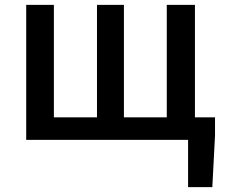

<svg xmlns="http://www.w3.org/2000/svg" viewBox="-20 -571 917 784"><path d="M87 0H748V193H847L858 -18V-92H776V-551H661V-92H486V-551H376V-92H200V-551H87Z"/></svg>

Font: Noto Sans JP Medium
Style: Regular
Weight: 500
Designer: Ryoko NISHIZUKA 西塚涼子 (kana, bopomofo & ideographs); Paul D. Hunt (Latin, Greek & Cyrillic); Sandoll Communications 산돌커뮤니
Foundry: Adobe
Version: Version 2.004;hotconv 1.0.118;makeotfexe 2.5.65603